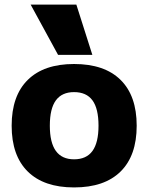

<svg xmlns="http://www.w3.org/2000/svg" viewBox="-20 -810 649 840"><path d="M304 10Q172 10 101.5 -59.5Q31 -129 31 -260Q31 -391 101.5 -460.5Q172 -530 304 -530Q437 -530 507.5 -460.5Q578 -391 578 -260Q578 -129 507.5 -59.5Q437 10 304 10ZM304 -113Q358 -113 384.5 -149.5Q411 -186 411 -260Q411 -335 384.5 -371Q358 -407 304 -407Q251 -407 224.5 -371Q198 -335 198 -260Q198 -186 224.5 -149.5Q251 -113 304 -113ZM234 -570 114 -790H314L384 -570Z"/></svg>

Font: M PLUS 1 Thin ExtraBold
Style: Regular
Weight: 800
Version: Version 1.001